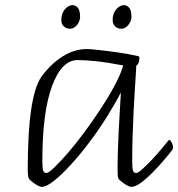

<svg xmlns="http://www.w3.org/2000/svg" viewBox="-20 -715 694 748"><path d="M142 13Q138 13 130.5 9.5Q123 6 115 0.5Q107 -5 100.5 -10.5Q94 -16 92 -20Q88 -28 88 -63Q88 -86 89 -122.5Q90 -159 92.5 -201.5Q95 -244 101 -285.5Q107 -327 117 -361.5Q127 -396 142 -417Q179 -467 224.5 -495.5Q270 -524 320 -524Q329 -524 362 -520.5Q395 -517 438 -511Q481 -505 519 -496Q520 -496 521.5 -495Q523 -494 523 -490Q523 -477 519 -468.5Q515 -460 511 -460Q511 -457 509.5 -432.5Q508 -408 505.5 -368.5Q503 -329 500.5 -281Q498 -233 496.5 -183Q495 -133 495 -89Q495 -58 498.5 -49.5Q502 -41 511 -41Q518 -41 534.5 -56Q551 -71 571 -92Q591 -113 608 -133.5Q625 -154 633 -164Q635 -166 636.5 -168Q638 -170 640 -170Q643 -170 648.5 -160.5Q654 -151 654 -141Q654 -138 653.5 -135.5Q653 -133 651 -131Q639 -115 618.5 -91Q598 -67 574.5 -43Q551 -19 529 -3Q507 13 491 13Q487 13 479.5 9.5Q472 6 464 0.5Q456 -5 449.5 -10.5Q443 -16 441 -20Q439 -25 438.5 -35.5Q438 -46 438 -63Q438 -85 439 -120Q440 -155 442 -196Q444 -237 446.5 -278.5Q449 -320 451 -355Q429 -312 397.5 -261.5Q366 -211 329.5 -162.5Q293 -114 257 -74.5Q221 -35 191 -11Q161 13 142 13ZM161 -41Q169 -41 191 -62Q213 -83 243.5 -118Q274 -153 307 -197.5Q340 -242 371 -289Q402 -336 426 -380.5Q450 -425 460 -460Q398 -472 354.5 -476.5Q311 -481 282 -481Q220 -481 182.5 -379Q145 -277 145 -89Q145 -58 148.5 -49.5Q152 -41 161 -41ZM253 -603Q243 -603 235.5 -607Q228 -611 223.5 -618.5Q219 -626 219 -638Q219 -663 233 -679Q247 -695 263 -695Q274 -695 283 -685Q292 -675 292 -649Q292 -639 286.5 -628Q281 -617 272 -610Q263 -603 253 -603ZM453 -603Q443 -603 435.5 -607Q428 -611 423.5 -618.5Q419 -626 419 -638Q419 -655 425.5 -667.5Q432 -680 442.5 -687.5Q453 -695 463 -695Q474 -695 483 -685Q492 -675 492 -649Q492 -639 486.5 -628Q481 -617 472 -610Q463 -603 453 -603Z"/></svg>

Font: Briem Hand Thin
Style: Regular
Weight: 100
Designer: Gunnlaugur SE Briem, Eben Sorkin
Foundry: Sorkin Type Co.
Version: Version 1.003